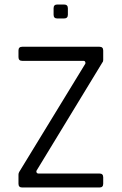

<svg xmlns="http://www.w3.org/2000/svg" viewBox="-20 -832 540 852"><path d="M263.7 -750H234.4Q217.8 -750 217.8 -766.6V-795.4Q217.8 -812 234.4 -812H263.7Q281.2 -812 281.2 -795.4V-766.6Q281.2 -750 263.7 -750ZM149.4 -62H421.4Q438 -62 438 -45.4V-16.6Q438 0 421.4 0H78.6Q62 0 62 -16.6V-57.1Q62 -63.5 65.4 -69.3L358.9 -549.8Q359.9 -553.7 357.9 -557.9Q356 -562 351.6 -562H78.6Q62 -562 62 -578.6V-607.9Q62 -624.5 78.6 -624.5H421.4Q438 -624.5 438 -607.9V-565.4Q438 -558.1 433.6 -553.7L142.1 -74.7Q140.1 -69.3 142.8 -65.7Q145.5 -62 149.4 -62Z"/></svg>

Font: GOSTRUS
Style: type_B
Weight: 400
Designer: Юрий и Татьяна Кривогуз
Version: Version 02.00